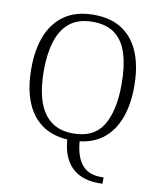

<svg xmlns="http://www.w3.org/2000/svg" viewBox="-100 -803 917 1106"><g transform="rotate(10 358.5 -250.0)"><path d="M549 225Q512 225 475.5 215Q439 205 408.5 181Q378 157 357.5 115Q337 73 332 9Q240 3 179 -42.5Q118 -88 87.5 -168Q57 -248 57 -359Q57 -470 90 -552Q123 -634 190 -679.5Q257 -725 359 -725Q460 -725 526.5 -680.5Q593 -636 626 -554Q659 -472 659 -358Q659 -253 630 -174.5Q601 -96 544.5 -49.5Q488 -3 404 7Q408 56 420.5 90.5Q433 125 452.5 146.5Q472 168 499 178Q526 188 560 188H576V225ZM358 -31Q480 -31 532.5 -117Q585 -203 585 -358Q585 -461 563 -534Q541 -607 491.5 -645.5Q442 -684 359 -684Q277 -684 226.5 -644Q176 -604 153 -530.5Q130 -457 130 -358Q130 -255 154 -182Q178 -109 228.5 -70Q279 -31 358 -31Z"/></g></svg>

Font: Noto Serif Armenian Light
Style: Regular
Weight: 300
Version: Version 2.007